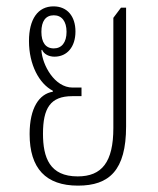

<svg xmlns="http://www.w3.org/2000/svg" viewBox="-20 -573 497 603"><path d="M225 10C323 10 376 -38 376 -176V-549H360L336 -517V-171C336 -64 300 -19 224 -19C136 -19 115 -78 115 -153C115 -233 138 -271 207 -271H236V-298H208C151 -298 113 -369 110 -415L112 -417C118 -402 135 -395 151 -395C191 -395 217 -426 217 -474C217 -521 192 -553 148 -553C99 -553 71 -513 71 -444C71 -370 103 -310 146 -288V-285C103 -278 73 -234 73 -152C73 -44 124 10 225 10ZM149 -421C123 -421 110 -440 110 -473C110 -506 123 -525 149 -525C174 -525 189 -506 189 -473C189 -440 174 -421 149 -421Z"/></svg>

Font: Noto Serif Thai ExtraCondensed ExtraLight
Style: Regular
Weight: 200
Width: 2
Designer: Monotype Design Team
Foundry: Monotype Imaging Inc.
Version: Version 2.002